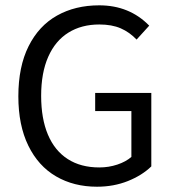

<svg xmlns="http://www.w3.org/2000/svg" viewBox="-20 -688 651 720"><path d="M539.6 -591.8 492.2 -539.6Q465.8 -567.4 432.6 -581.8Q399.4 -596.2 352.5 -596.2Q285.6 -596.2 236.6 -565.7Q187.5 -535.2 160.9 -475.1Q134.3 -415 134.3 -328.6Q134.3 -243.2 159.7 -183.1Q185.1 -123 233.9 -91.6Q282.7 -60.1 352.5 -60.1Q387.7 -60.1 419.9 -70.8Q452.1 -81.5 472.7 -99.6V-271.5H336.9V-339.4H547.4V-64Q512.7 -30.3 459.5 -9Q406.2 12.2 343.8 12.2Q256.8 12.2 190.2 -26.6Q123.5 -65.4 86.2 -141.8Q48.8 -218.3 48.8 -326.7Q48.8 -438 87.2 -514.6Q125.5 -591.3 193.8 -629.6Q262.2 -668 352.1 -668Q465.3 -668 539.6 -591.8Z"/></svg>

Font: Varta
Style: Regular
Weight: 400
Designer: Joana Correia, Viktoriya Grabowska, Eben Sorkin
Foundry: Sorkin Type
Version: Version 1.003; ttfautohint (v1.3) -l 8 -r 24 -G 200 -x 12 -H